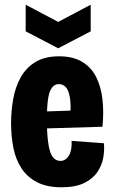

<svg xmlns="http://www.w3.org/2000/svg" viewBox="-20 -781 487 815"><path d="M241 14Q179 14 137.5 -7.5Q96 -29 71.5 -66Q47 -103 37 -152.5Q27 -202 27 -258Q27 -310 36 -360.5Q45 -411 67.5 -452Q90 -493 130 -517.5Q170 -542 231 -542Q289 -542 328 -519Q367 -496 388 -454.5Q409 -413 415 -358.5Q421 -304 415 -243L145 -235V-307L295 -312L278 -281Q282 -337 276.5 -368Q271 -399 259 -411.5Q247 -424 230 -424Q211 -424 199.5 -407.5Q188 -391 183.5 -357.5Q179 -324 179 -271Q179 -185 191.5 -141.5Q204 -98 237 -98Q248 -98 257 -104Q266 -110 272.5 -120.5Q279 -131 282 -147Q285 -163 284 -183L421 -173Q424 -145 418.5 -112.5Q413 -80 393.5 -51Q374 -22 337 -4Q300 14 241 14ZM89 -761 227 -688 365 -761V-648L227 -576L89 -648Z"/></svg>

Font: Bricolage Grotesque Condensed ExtraBold
Style: Regular
Weight: 800
Width: 3
Designer: Mathieu Triay
Foundry: Atelier Triay
Version: Version 1.000;gftools[0.9.30]